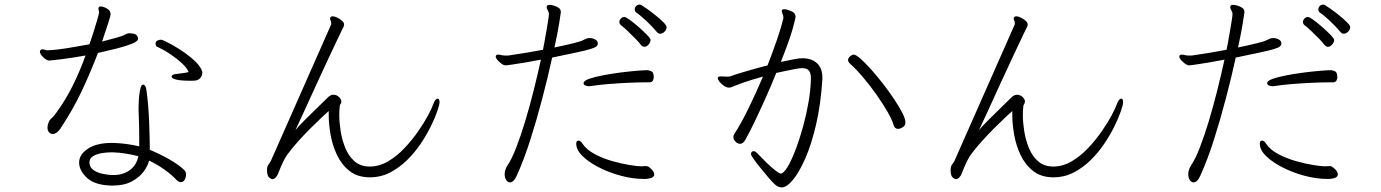

<svg xmlns="http://www.w3.org/2000/svg" viewBox="-20 -784 6020 837"><path d="M412 -732Q411 -736 410 -739.5Q409 -743 409 -746Q409 -749 411 -753Q414 -756 419 -756Q424 -756 434.5 -752.5Q445 -749 453.5 -741.5Q462 -734 462 -721Q462 -719 460.5 -712.5Q459 -706 451.5 -682.5Q444 -659 425 -603Q457 -611 482 -618Q507 -625 519 -630Q523 -632 529.5 -635.5Q536 -639 541 -639Q568 -639 575 -631Q582 -623 582 -615Q582 -604 554.5 -593Q527 -582 487 -572Q447 -562 407 -553Q376 -472 338 -390.5Q300 -309 243 -223Q227 -200 210 -200Q200 -200 193.5 -207.5Q187 -215 187 -228Q187 -234 189 -241.5Q191 -249 195 -257Q198 -263 205.5 -269Q213 -275 225 -292Q266 -348 297 -410.5Q328 -473 353 -542Q291 -531 245 -525.5Q199 -520 195 -520Q184 -520 169 -534Q154 -548 154 -559Q154 -565 160 -568Q162 -569 165 -569Q170 -569 174 -567.5Q178 -566 182 -565H190Q206 -565 237.5 -569Q269 -573 305 -579.5Q341 -586 370 -591Q378 -613 387.5 -643.5Q397 -674 404.5 -699.5Q412 -725 412 -731ZM670 -578Q658 -581 658 -593Q658 -604 667 -607.5Q676 -611 680 -611Q684 -611 690 -609Q710 -600 736.5 -585Q763 -570 789.5 -551Q816 -532 835.5 -512Q855 -492 861 -474Q862 -472 862 -466Q862 -458 856.5 -448.5Q851 -439 838 -434Q830 -432 814 -432Q768 -432 748 -437Q728 -442 728 -450Q728 -458 744 -461Q758 -463 776 -465Q794 -467 802 -470Q796 -487 774 -507.5Q752 -528 724 -547Q696 -566 670 -578ZM465 25Q394 23 360.5 -7.5Q327 -38 325 -72V-76Q325 -110 363 -135.5Q401 -161 468 -161H474Q532 -159 587 -146V-179Q587 -202 586.5 -227.5Q586 -253 585 -277Q585 -285 584.5 -291.5Q584 -298 584 -305Q584 -313 584.5 -331Q585 -349 587 -368.5Q589 -388 593 -401.5Q597 -415 603 -415Q615 -415 618 -393Q623 -361 626 -322Q629 -283 630.5 -244.5Q632 -206 632.5 -175.5Q633 -145 633 -131Q679 -112 720.5 -88Q762 -64 784 -42Q791 -35 791 -22Q791 -11 785 -0.5Q779 10 768 10Q759 10 749 0Q729 -22 696.5 -45Q664 -68 630 -84Q625 -62 606.5 -36.5Q588 -11 554.5 7Q521 25 470 25ZM476 -21Q516 -21 545.5 -42Q575 -63 583 -103Q561 -109 531 -114Q501 -119 472 -120H466Q444 -120 421.5 -116Q399 -112 384.5 -102.5Q370 -93 370 -76V-72Q372 -53 388.5 -42Q405 -31 426.5 -26.5Q448 -22 466 -21Z M1413 -300Q1405 -293 1383.5 -273Q1362 -253 1334.5 -225.5Q1307 -198 1279.5 -167.5Q1252 -137 1231 -108Q1224 -98 1215.5 -81Q1207 -64 1200.5 -47.5Q1194 -31 1191 -24Q1188 -17 1181.5 -10Q1175 -3 1167 -3Q1162 -3 1153 -10.5Q1144 -18 1144 -43Q1144 -48 1144.5 -51.5Q1145 -55 1146 -58Q1149 -66 1153 -70.5Q1157 -75 1161 -83L1423 -676Q1424 -678 1424 -683Q1424 -689 1421.5 -694Q1419 -699 1419 -703Q1419 -707 1421 -709Q1424 -713 1430 -713Q1438 -713 1449.5 -707.5Q1461 -702 1470.5 -694Q1480 -686 1480 -677Q1480 -672 1477 -665.5Q1474 -659 1470 -652Q1466 -644 1449.5 -609Q1433 -574 1409 -523Q1385 -472 1359 -415Q1333 -358 1309 -305.5Q1285 -253 1268 -217Q1282 -234 1309 -261Q1336 -288 1365 -316Q1394 -344 1412 -362Q1423 -371 1433 -371Q1447 -371 1457.5 -361.5Q1468 -352 1468 -341Q1468 -336 1466 -333Q1464 -329 1462.5 -326.5Q1461 -324 1461 -319Q1460 -312 1459.5 -302.5Q1459 -293 1459 -282Q1459 -251 1465 -212.5Q1471 -174 1485.5 -138.5Q1500 -103 1526 -80.5Q1552 -58 1592 -58Q1633 -58 1671.5 -80.5Q1710 -103 1743 -138Q1776 -173 1802.5 -211Q1829 -249 1846 -281Q1863 -313 1868 -328Q1877 -354 1888 -354Q1896 -354 1896 -338Q1896 -328 1886.5 -300Q1877 -272 1859 -235Q1841 -198 1815 -159Q1789 -120 1755 -86.5Q1721 -53 1680.5 -32Q1640 -11 1592 -11Q1539 -11 1504 -38.5Q1469 -66 1449 -108.5Q1429 -151 1421 -197.5Q1413 -244 1413 -281Z M2886 -665Q2886 -655 2877 -646Q2868 -637 2858 -637Q2850 -637 2844 -644Q2824 -668 2797.5 -693Q2771 -718 2754 -729Q2747 -735 2747 -743Q2747 -751 2753 -757.5Q2759 -764 2768 -764Q2771 -764 2773.5 -763Q2776 -762 2779 -760Q2787 -755 2804 -743Q2821 -731 2840 -715.5Q2859 -700 2872.5 -686.5Q2886 -673 2886 -665ZM2586 -594Q2586 -587 2579.5 -581.5Q2573 -576 2553.5 -570Q2534 -564 2494 -555.5Q2454 -547 2387 -533Q2369 -450 2344.5 -356.5Q2320 -263 2292 -175Q2264 -87 2233 -19Q2226 -3 2218.5 4Q2211 11 2203 11Q2193 11 2186.5 0.5Q2180 -10 2180 -25Q2180 -42 2191 -61Q2210 -88 2230 -139.5Q2250 -191 2269.5 -255.5Q2289 -320 2306.5 -390Q2324 -460 2338 -524Q2303 -517 2269.5 -511.5Q2236 -506 2212.5 -502.5Q2189 -499 2183 -499Q2171 -500 2156 -515Q2152 -518 2146.5 -525Q2141 -532 2141 -538Q2141 -541 2144 -544Q2147 -546 2152 -546Q2156 -546 2160.5 -545Q2165 -544 2169 -543Q2174 -542 2178.5 -542Q2183 -542 2187 -542H2196Q2232 -547 2271 -553.5Q2310 -560 2347 -567Q2349 -576 2353 -598Q2357 -620 2361.5 -646Q2366 -672 2369.5 -694Q2373 -716 2373 -724Q2373 -729 2368 -739Q2367 -741 2365 -745Q2363 -749 2363 -753Q2363 -755 2365 -759Q2368 -763 2376 -763Q2381 -763 2392.5 -760Q2404 -757 2414.5 -750.5Q2425 -744 2425 -731Q2425 -729 2418 -684.5Q2411 -640 2397 -577Q2445 -587 2479.5 -595.5Q2514 -604 2524 -610L2537 -616Q2541 -617 2544 -617.5Q2547 -618 2551 -618Q2564 -618 2574.5 -612Q2585 -606 2586 -597ZM2686 -675Q2680 -681 2680 -688Q2680 -696 2686.5 -703Q2693 -710 2702 -710Q2708 -710 2726 -697Q2744 -684 2765 -665.5Q2786 -647 2801 -631.5Q2816 -616 2816 -610Q2816 -600 2807.5 -590Q2799 -580 2789 -580Q2781 -580 2774 -588Q2768 -597 2751 -614.5Q2734 -632 2715.5 -649.5Q2697 -667 2686 -675ZM2789 -425Q2759 -425 2716.5 -423Q2674 -421 2631 -417.5Q2588 -414 2557 -409Q2555 -409 2553 -408.5Q2551 -408 2549 -408Q2539 -408 2531.5 -411.5Q2524 -415 2524 -421Q2524 -432 2548.5 -440.5Q2573 -449 2610 -456Q2647 -463 2686 -468Q2725 -473 2756.5 -475.5Q2788 -478 2799 -478H2803Q2811 -477 2819 -473.5Q2827 -470 2829 -459Q2829 -457 2829.5 -454Q2830 -451 2830 -448Q2830 -440 2826 -432.5Q2822 -425 2810 -425ZM2785 -4Q2739 -4 2688 -17.5Q2637 -31 2592.5 -53.5Q2548 -76 2520 -103Q2492 -130 2492 -158Q2492 -167 2497 -170Q2499 -171 2502 -171Q2511 -171 2519 -158Q2537 -131 2573 -112Q2609 -93 2650 -81.5Q2691 -70 2725.5 -64.5Q2760 -59 2775 -59H2777Q2781 -59 2785.5 -59.5Q2790 -60 2794 -60Q2800 -60 2803 -59Q2808 -58 2820 -46.5Q2832 -35 2832 -23Q2832 -16 2824.5 -11Q2817 -6 2797 -4Z M3565 -439Q3558 -328 3537.5 -240.5Q3517 -153 3490 -92Q3463 -31 3436 1Q3409 33 3388 33Q3371 33 3356 18Q3346 9 3329.5 -10.5Q3313 -30 3295.5 -51.5Q3278 -73 3266 -90Q3254 -107 3254 -112Q3254 -125 3266 -125Q3272 -125 3280 -117Q3299 -97 3320.5 -76Q3342 -55 3360 -41Q3378 -27 3385 -27Q3386 -27 3390 -29Q3404 -38 3420 -68Q3436 -98 3452 -141.5Q3468 -185 3482 -236.5Q3496 -288 3505 -340.5Q3514 -393 3515 -440V-444Q3515 -465 3506.5 -476Q3498 -487 3476 -487Q3467 -487 3445.5 -483Q3424 -479 3401 -474Q3378 -469 3364 -466Q3342 -411 3317.5 -356.5Q3293 -302 3270.5 -255Q3248 -208 3229 -174Q3219 -157 3206 -157Q3199 -157 3191 -162Q3177 -174 3177 -186Q3177 -194 3183 -203Q3210 -244 3242.5 -310.5Q3275 -377 3306 -450Q3258 -437 3224 -425Q3190 -413 3183 -410Q3176 -407 3170 -404.5Q3164 -402 3158 -402Q3148 -402 3136.5 -409.5Q3125 -417 3117 -427Q3109 -437 3109 -444Q3109 -446 3110 -447Q3113 -451 3122 -451Q3127 -451 3134 -450.5Q3141 -450 3148 -450Q3152 -450 3155.5 -450Q3159 -450 3163 -451Q3175 -456 3221.5 -470Q3268 -484 3326 -499Q3349 -558 3367.5 -612Q3386 -666 3395 -704V-708Q3395 -716 3391.5 -723.5Q3388 -731 3388 -736Q3388 -739 3389 -740Q3392 -744 3398 -744Q3409 -744 3428 -736Q3447 -728 3448 -714V-711Q3448 -703 3435 -656.5Q3422 -610 3384 -514Q3423 -522 3440 -525.5Q3457 -529 3464 -529.5Q3471 -530 3479 -530Q3518 -530 3541.5 -508.5Q3565 -487 3565 -446ZM3927 -251Q3927 -239 3919.5 -232.5Q3912 -226 3904.5 -224Q3897 -222 3896 -222Q3889 -222 3883.5 -226Q3878 -230 3876 -237Q3871 -258 3850.5 -294Q3830 -330 3801.5 -370.5Q3773 -411 3742.5 -447Q3712 -483 3687 -505Q3677 -514 3677 -522Q3677 -531 3686 -538.5Q3695 -546 3701 -546Q3711 -546 3731 -528.5Q3751 -511 3776.5 -482.5Q3802 -454 3828.5 -420Q3855 -386 3877 -353Q3899 -320 3913 -293Q3927 -266 3927 -251Z M4393 -300Q4385 -293 4363.5 -273Q4342 -253 4314.5 -225.5Q4287 -198 4259.5 -167.5Q4232 -137 4211 -108Q4204 -98 4195.5 -81Q4187 -64 4180.5 -47.5Q4174 -31 4171 -24Q4168 -17 4161.5 -10Q4155 -3 4147 -3Q4142 -3 4133 -10.5Q4124 -18 4124 -43Q4124 -48 4124.5 -51.5Q4125 -55 4126 -58Q4129 -66 4133 -70.5Q4137 -75 4141 -83L4403 -676Q4404 -678 4404 -683Q4404 -689 4401.5 -694Q4399 -699 4399 -703Q4399 -707 4401 -709Q4404 -713 4410 -713Q4418 -713 4429.5 -707.5Q4441 -702 4450.5 -694Q4460 -686 4460 -677Q4460 -672 4457 -665.5Q4454 -659 4450 -652Q4446 -644 4429.5 -609Q4413 -574 4389 -523Q4365 -472 4339 -415Q4313 -358 4289 -305.5Q4265 -253 4248 -217Q4262 -234 4289 -261Q4316 -288 4345 -316Q4374 -344 4392 -362Q4403 -371 4413 -371Q4427 -371 4437.5 -361.5Q4448 -352 4448 -341Q4448 -336 4446 -333Q4444 -329 4442.5 -326.5Q4441 -324 4441 -319Q4440 -312 4439.5 -302.5Q4439 -293 4439 -282Q4439 -251 4445 -212.5Q4451 -174 4465.5 -138.5Q4480 -103 4506 -80.5Q4532 -58 4572 -58Q4613 -58 4651.5 -80.5Q4690 -103 4723 -138Q4756 -173 4782.5 -211Q4809 -249 4826 -281Q4843 -313 4848 -328Q4857 -354 4868 -354Q4876 -354 4876 -338Q4876 -328 4866.5 -300Q4857 -272 4839 -235Q4821 -198 4795 -159Q4769 -120 4735 -86.5Q4701 -53 4660.5 -32Q4620 -11 4572 -11Q4519 -11 4484 -38.5Q4449 -66 4429 -108.5Q4409 -151 4401 -197.5Q4393 -244 4393 -281Z M5866 -665Q5866 -655 5857 -646Q5848 -637 5838 -637Q5830 -637 5824 -644Q5804 -668 5777.5 -693Q5751 -718 5734 -729Q5727 -735 5727 -743Q5727 -751 5733 -757.5Q5739 -764 5748 -764Q5751 -764 5753.5 -763Q5756 -762 5759 -760Q5767 -755 5784 -743Q5801 -731 5820 -715.5Q5839 -700 5852.5 -686.5Q5866 -673 5866 -665ZM5566 -594Q5566 -587 5559.5 -581.5Q5553 -576 5533.5 -570Q5514 -564 5474 -555.5Q5434 -547 5367 -533Q5349 -450 5324.5 -356.5Q5300 -263 5272 -175Q5244 -87 5213 -19Q5206 -3 5198.5 4Q5191 11 5183 11Q5173 11 5166.5 0.5Q5160 -10 5160 -25Q5160 -42 5171 -61Q5190 -88 5210 -139.5Q5230 -191 5249.5 -255.5Q5269 -320 5286.5 -390Q5304 -460 5318 -524Q5283 -517 5249.5 -511.5Q5216 -506 5192.5 -502.5Q5169 -499 5163 -499Q5151 -500 5136 -515Q5132 -518 5126.5 -525Q5121 -532 5121 -538Q5121 -541 5124 -544Q5127 -546 5132 -546Q5136 -546 5140.5 -545Q5145 -544 5149 -543Q5154 -542 5158.5 -542Q5163 -542 5167 -542H5176Q5212 -547 5251 -553.5Q5290 -560 5327 -567Q5329 -576 5333 -598Q5337 -620 5341.5 -646Q5346 -672 5349.5 -694Q5353 -716 5353 -724Q5353 -729 5348 -739Q5347 -741 5345 -745Q5343 -749 5343 -753Q5343 -755 5345 -759Q5348 -763 5356 -763Q5361 -763 5372.5 -760Q5384 -757 5394.5 -750.5Q5405 -744 5405 -731Q5405 -729 5398 -684.5Q5391 -640 5377 -577Q5425 -587 5459.5 -595.5Q5494 -604 5504 -610L5517 -616Q5521 -617 5524 -617.5Q5527 -618 5531 -618Q5544 -618 5554.5 -612Q5565 -606 5566 -597ZM5666 -675Q5660 -681 5660 -688Q5660 -696 5666.5 -703Q5673 -710 5682 -710Q5688 -710 5706 -697Q5724 -684 5745 -665.5Q5766 -647 5781 -631.5Q5796 -616 5796 -610Q5796 -600 5787.5 -590Q5779 -580 5769 -580Q5761 -580 5754 -588Q5748 -597 5731 -614.5Q5714 -632 5695.5 -649.5Q5677 -667 5666 -675ZM5769 -425Q5739 -425 5696.5 -423Q5654 -421 5611 -417.5Q5568 -414 5537 -409Q5535 -409 5533 -408.5Q5531 -408 5529 -408Q5519 -408 5511.5 -411.5Q5504 -415 5504 -421Q5504 -432 5528.5 -440.5Q5553 -449 5590 -456Q5627 -463 5666 -468Q5705 -473 5736.5 -475.5Q5768 -478 5779 -478H5783Q5791 -477 5799 -473.5Q5807 -470 5809 -459Q5809 -457 5809.5 -454Q5810 -451 5810 -448Q5810 -440 5806 -432.5Q5802 -425 5790 -425ZM5765 -4Q5719 -4 5668 -17.5Q5617 -31 5572.5 -53.5Q5528 -76 5500 -103Q5472 -130 5472 -158Q5472 -167 5477 -170Q5479 -171 5482 -171Q5491 -171 5499 -158Q5517 -131 5553 -112Q5589 -93 5630 -81.5Q5671 -70 5705.5 -64.5Q5740 -59 5755 -59H5757Q5761 -59 5765.5 -59.5Q5770 -60 5774 -60Q5780 -60 5783 -59Q5788 -58 5800 -46.5Q5812 -35 5812 -23Q5812 -16 5804.5 -11Q5797 -6 5777 -4Z"/></svg>

Font: Moon Stars Kai HW Light
Style: Regular
Weight: 300
Designer: GuiWonder
Version: Version 1.101